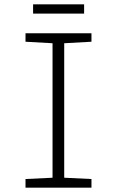

<svg xmlns="http://www.w3.org/2000/svg" viewBox="-20 -868 540 888"><path d="M98 0V-40L223 -46V-668L98 -675V-714H403V-675L277 -668V-46L403 -40V0ZM133 -805V-848H369V-805Z"/></svg>

Font: Noto Sans Mono ExtraCondensed Light
Style: Regular
Weight: 300
Width: 2
Designer: Monotype Design Team
Foundry: Monotype Imaging Inc.
Version: Version 2.014; ttfautohint (v1.8.4.7-5d5b)